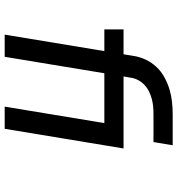

<svg xmlns="http://www.w3.org/2000/svg" viewBox="12 -788 775 840"><g transform="rotate(90 400.0 -367.5)"><path d="M131 0 203 -436H108V-520H217L224 -563Q228 -590 240 -616Q252 -642 272 -663.5Q292 -685 318 -699Q344 -713 370.5 -721Q397 -729 424.5 -732Q452 -735 479 -735H615L601 -651H478Q462 -651 445.5 -649.5Q429 -648 412 -643.5Q395 -639 379 -631Q363 -623 350 -610.5Q337 -598 329 -582Q321 -566 319 -549L314 -520H520V-436H300L228 0ZM446 0 518 -436H405V-520H629L543 0Z"/></g></svg>

Font: Iosevka Aile Medium
Style: Italic
Weight: 500
Italic angle: -9°
Designer: Belleve Invis
Foundry: Belleve Invis
Version: Version 31.1.0; ttfautohint (v1.8.4)